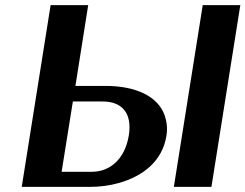

<svg xmlns="http://www.w3.org/2000/svg" viewBox="-20 -731 960 751"><path d="M65 0H329C371 0 409 -5 444 -15C537 -41 615 -99 631 -200C636 -230 632 -256 624 -280C598 -353 514 -395 392 -395H275L325 -711H178ZM221 -59 265 -334H382C454 -334 498 -292 484 -202C469 -110 412 -59 338 -59ZM660 0H807L920 -711H773Z"/></svg>

Font: Aerodynamic
Style: Obl
Weight: 500
Designer: Google
Version: Version 2.000980; 2014